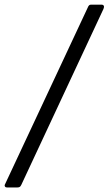

<svg xmlns="http://www.w3.org/2000/svg" viewBox="-51 -762 467 825"><path d="M-21.1 43.5Q-27 43.5 -29.4 40Q-31.8 36.5 -30.7 32.5L328.5 -734.8Q331.3 -739.2 333.9 -740.6Q336.5 -742 341.2 -742H385Q392.8 -742 395 -736.9Q397.3 -731.9 393.6 -723.6L40.4 32.6Q37 39.7 33.1 41.6Q29.3 43.5 22.8 43.5H-21.1Z"/></svg>

Font: Libre Franklin Thin
Style: Italic
Weight: 100
Italic angle: -8°
Designer: Pablo Impallari, Rodrigo Fuenzalida, Nhung Nguyen
Foundry: Impallari Type
Version: Version 3.000